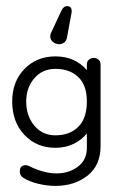

<svg xmlns="http://www.w3.org/2000/svg" viewBox="-20 -475 400 630"><path d="M162 135Q135 135 105.5 128Q76 121 56 108Q45 101 45 88Q45 67 64 67Q71 67 78 71Q95 80 119 87Q143 94 165 94Q206 94 235.5 72Q265 50 265 10V-37Q247 -15 220.5 -2.5Q194 10 162 10Q100 10 60 -32.5Q20 -75 20 -142Q20 -207 60 -248.5Q100 -290 162 -290Q226 -290 265 -245V-263Q265 -274 272 -279.5Q279 -285 288 -285Q296 -285 303 -279.5Q310 -274 310 -263V4Q310 68 267 101.5Q224 135 162 135ZM162 -31Q209 -31 237 -59Q265 -87 265 -142Q265 -195 237 -222Q209 -249 162 -249Q119 -249 92.5 -218Q66 -187 66 -142Q66 -95 92.5 -63Q119 -31 162 -31ZM182 -441Q189 -455 200 -455Q217 -455 215 -434L200 -353Q198 -341 190.5 -335.5Q183 -330 174 -330Q162 -330 152 -339Q142 -348 146 -364Z"/></svg>

Font: Dongle Light
Style: Regular
Weight: 300
Designer: Yanghee Ryu
Foundry: Yanghee Ryu
Version: Version 2.000